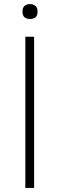

<svg xmlns="http://www.w3.org/2000/svg" viewBox="-20 -920 291 940"><path d="M104 -740H147V0H104ZM127 -827Q110 -827 100 -835.5Q90 -844 90 -863Q90 -882 100 -891Q110 -900 127 -900Q142 -900 153 -891.5Q164 -883 164 -863Q164 -843 153 -835Q142 -827 127 -827Z"/></svg>

Font: Encode Sans Wide
Style: Thin
Weight: 100
Designer: Pablo Impallari, Andres Torresi
Foundry: Pablo Impallari, Andres Torresi
Version: Version 1.000; ttfautohint (v1.00) -l 8 -r 50 -G 200 -x 14 -